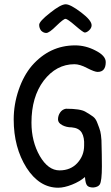

<svg xmlns="http://www.w3.org/2000/svg" viewBox="-20 -876 520 897"><path d="M359 -818Q309 -856 287 -856Q264 -856 214 -816Q163 -776 163 -760Q163 -745 172 -733Q183 -722 196 -722Q210 -722 243 -755Q277 -788 286 -788Q295 -788 332 -756Q369 -724 376 -724Q385 -724 396 -734Q408 -745 408 -758Q408 -781 359 -818ZM129 -569Q90 -523 67 -455.5Q44 -388 44 -318Q44 -187 104 -92Q164 1 252 1Q280 1 316.5 -13.5Q353 -28 377 -49Q379 -19 387 -9.5Q395 0 416 0Q438 -2 446 -14Q456 -30 456 -99Q456 -151 454 -221Q452 -249 448.5 -262.5Q445 -276 435 -301Q428 -321 415 -331Q400 -342 379 -354Q356 -368 288 -368Q271 -365 261 -350.5Q251 -336 251 -318Q251 -302 270.5 -291.5Q290 -281 315 -281Q349 -278 362 -256Q375 -234 373 -196Q373 -149 341.5 -114.5Q310 -80 258 -80Q205 -80 166 -147Q127 -215 127 -303Q127 -423 184 -499Q243 -576 328 -576Q353 -576 387 -558Q422 -540 436 -540Q474 -540 474 -586Q474 -616 426 -640Q380 -664 331 -664Q212 -664 129 -569Z"/></svg>

Font: Patrick Hand SC
Style: Regular
Weight: 400
Designer: Patrick Wagesreiter
Foundry: Patrick Wagesreiter
Version: Version 2.001; ttfautohint (v1.8.2)